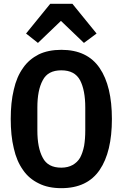

<svg xmlns="http://www.w3.org/2000/svg" viewBox="-20 -970 640 1002"><path d="M242 -950C242 -950 116 -795 116 -795C116 -795 178 -746 178 -746C178 -746 298 -861 298 -861C298 -861 418 -746 418 -746C418 -746 484 -795 484 -795C484 -795 358 -950 358 -950C358 -950 242 -950 242 -950ZM300 12C391 12 457 -20 500 -83C543 -146 564 -235 564 -349C564 -349 564 -349 564 -349C564 -463 543 -552 500 -615C457 -678 391 -710 300 -710C300 -710 300 -710 300 -710C255 -710 215 -702 182 -686C149 -669 121 -646 100 -615C78 -584 62 -547 52 -502C41 -457 36 -406 36 -349C36 -349 36 -349 36 -349C36 -292 41 -241 52 -196C62 -151 78 -114 100 -83C121 -52 149 -29 182 -13C215 4 255 12 300 12C300 12 300 12 300 12ZM300 -95C253 -95 221 -112 203 -147C184 -182 175 -229 175 -289C175 -289 175 -409 175 -409C175 -409 175 -409 175 -409C175 -469 184 -516 203 -551C221 -586 253 -603 300 -603C300 -603 300 -603 300 -603C347 -603 379 -586 398 -551C416 -516 425 -469 425 -409C425 -409 425 -290 425 -290C425 -290 425 -290 425 -290C425 -260 423 -233 419 -209C414 -184 407 -164 398 -147C388 -130 375 -118 359 -109C343 -100 323 -95 300 -95C300 -95 300 -95 300 -95Z"/></svg>

Font: IBM Plex Mono Mod
Style: SemiBold
Weight: 500
Designer: Mike Abbink, Paul van der Laan, Pieter van Rosmalen
Foundry: Bold Monday
Version: ""